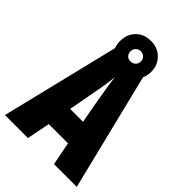

<svg xmlns="http://www.w3.org/2000/svg" viewBox="-255 -982 1085 1085"><g transform="rotate(45 287.0 -440.0)"><path d="M392 0 365 -139H211L184 0H0L174 -714H398L574 0ZM310 -445Q303 -485 297.5 -522Q292 -559 288 -589Q285 -561 279.5 -524Q274 -487 266 -447L236 -285H339ZM288 -633Q232 -633 198 -668Q164 -703 164 -756Q164 -810 198 -845Q232 -880 288 -880Q343 -880 377.5 -844.5Q412 -809 412 -757Q412 -705 378 -669Q344 -633 288 -633ZM288 -716Q305 -716 317 -727.5Q329 -739 329 -757Q329 -775 317 -786.5Q305 -798 288 -798Q271 -798 259 -786.5Q247 -775 247 -757Q247 -739 257.5 -727.5Q268 -716 288 -716Z"/></g></svg>

Font: Noto Sans Gujarati UI ExtraCondensed Black
Style: Regular
Weight: 900
Width: 2
Designer: Jelle Bosma - Monotype Design Team, Universal Thirst
Foundry: Monotype Imaging Inc.
Version: Version 2.106; ttfautohint (v1.8.4.7-5d5b)